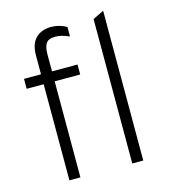

<svg xmlns="http://www.w3.org/2000/svg" viewBox="-108 -808 787 894"><g transform="rotate(-15 285.5 -361.0)"><path d="M169 0H116V-463H34V-511H116V-601Q116 -657 143.5 -684.5Q171 -712 218 -712Q257 -712 292 -692V-646Q256 -663 225 -663Q192 -663 180.5 -645.5Q169 -628 169 -593V-511H292V-463H169ZM419 -696 472 -722V0H419Z"/></g></svg>

Font: Overpass ExtraLight
Style: Regular
Weight: 200
Designer: Delve Withrington, Thomas Jockin
Foundry: Delve Fonts
Version: Version 3.000;DELV;Overpass